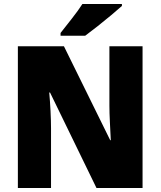

<svg xmlns="http://www.w3.org/2000/svg" viewBox="-20 -947 809 967"><path d="M698 0H466L232 -481H228Q232 -438 234.5 -387.5Q237 -337 237 -300V0H70V-714H302L535 -241H538Q536 -283 533.5 -331Q531 -379 531 -414V-714H698ZM594 -917Q574 -899 540.5 -871Q507 -843 471 -814.5Q435 -786 409 -767H285V-781Q310 -813 342 -853.5Q374 -894 395 -927H594Z"/></svg>

Font: Noto Sans Ethiopic SemiCondensed Black
Style: Regular
Weight: 900
Width: 4
Designer: Monotype Design Team
Foundry: Monotype Imaging Inc.
Version: Version 2.102; ttfautohint (v1.8.4.7-5d5b)